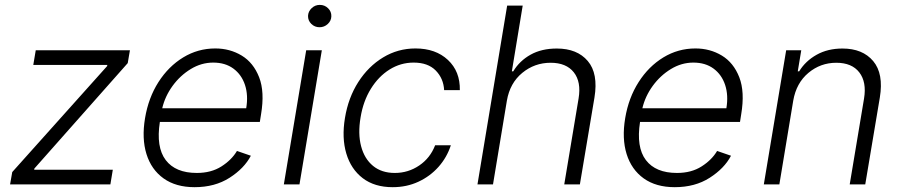

<svg xmlns="http://www.w3.org/2000/svg" viewBox="-20 -750 3669 781"><path d="M21 0 29.8 -50.1 415.8 -481.2 416.5 -485.8H115.4L125.4 -545.5H508.5L499.6 -493.3L119.7 -64.3L119 -59.7H438.9L429 0Z M771.7 11.4Q695.3 11.4 645.4 -24.3Q595.5 -60 575.8 -123.4Q556.1 -186.8 570 -269.5Q583.8 -352.3 624.6 -416.2Q665.5 -480.1 725.3 -516.5Q785.2 -552.9 855.8 -552.9Q915.1 -552.9 963.1 -524Q1011 -495 1034.1 -435.7Q1057.2 -376.4 1041.9 -285.2L1036.9 -253.9H630.3Q614.3 -151.3 654.1 -98.9Q693.9 -46.5 780.5 -46.5Q839.1 -46.5 880.7 -73Q922.2 -99.4 943.9 -136L1000.4 -116.5Q973.4 -65 913.7 -26.8Q854 11.4 771.7 11.4ZM639.9 -309.7H981.5Q990.4 -362.2 976.6 -404.3Q962.7 -446.4 929.5 -470.9Q896.3 -495.4 847.3 -495.4Q799 -495.4 755.9 -469.1Q712.7 -442.8 682 -400.6Q651.3 -358.3 639.9 -309.7Z M1134.6 0 1225.5 -545.5H1289.1L1198.2 0ZM1279.8 -639.2Q1260.3 -639.2 1246.4 -652.7Q1232.6 -666.2 1233 -685.4Q1233.7 -703.5 1247.7 -716.8Q1261.7 -730.1 1280.9 -730.1Q1300.8 -730.1 1314.6 -716.4Q1328.5 -702.8 1327.8 -683.6Q1327.4 -665.5 1313.2 -652.3Q1299 -639.2 1279.8 -639.2Z M1577.4 11.4Q1503.6 11.4 1455.6 -25.2Q1407.7 -61.8 1388.7 -125.5Q1369.7 -189.3 1383.2 -270.2Q1396.7 -352.6 1437.5 -416.4Q1478.3 -480.1 1538.5 -516.5Q1598.7 -552.9 1670.1 -552.9Q1752.1 -552.9 1802 -506.2Q1851.9 -459.5 1850.5 -383.5H1786.6Q1784.1 -430.8 1752.5 -463.1Q1720.9 -495.4 1662.6 -495.4Q1609.7 -495.4 1564.6 -467.2Q1519.5 -438.9 1488.5 -388.7Q1457.4 -338.4 1446.7 -272.4Q1435.4 -206 1448.9 -155Q1462.4 -104 1497.3 -75.3Q1532.3 -46.5 1585.9 -46.5Q1640.6 -46.5 1685.4 -76.9Q1730.1 -107.2 1750 -159.1H1813.9Q1797.9 -109.7 1763.7 -71.2Q1729.4 -32.7 1681.8 -10.7Q1634.2 11.4 1577.4 11.4Z M2041.9 -340.9 1985.4 0H1922.2L2043 -727.3H2106.2L2062.1 -459.9H2067.8Q2093.4 -502.5 2138.1 -527.5Q2182.9 -552.6 2245 -552.6Q2327.8 -552.6 2370.9 -501.8Q2414.1 -451 2398.1 -353.3L2338.8 0H2275.2L2333.5 -349.4Q2344.8 -416.9 2314.1 -455.8Q2283.4 -494.7 2219.8 -494.7Q2154.5 -494.7 2104.4 -453.5Q2054.3 -412.3 2041.9 -340.9Z M2724.8 11.4Q2648.4 11.4 2598.5 -24.3Q2548.7 -60 2528.9 -123.4Q2509.2 -186.8 2523.1 -269.5Q2536.9 -352.3 2577.8 -416.2Q2618.6 -480.1 2678.4 -516.5Q2738.3 -552.9 2808.9 -552.9Q2868.3 -552.9 2916.2 -524Q2964.1 -495 2987.2 -435.7Q3010.3 -376.4 2995 -285.2L2990.1 -253.9H2583.5Q2567.5 -151.3 2607.2 -98.9Q2647 -46.5 2733.7 -46.5Q2792.3 -46.5 2833.8 -73Q2875.4 -99.4 2897 -136L2953.5 -116.5Q2926.5 -65 2866.8 -26.8Q2807.2 11.4 2724.8 11.4ZM2593 -309.7H2934.7Q2943.5 -362.2 2929.7 -404.3Q2915.8 -446.4 2882.6 -470.9Q2849.4 -495.4 2800.4 -495.4Q2752.1 -495.4 2709 -469.1Q2665.8 -442.8 2635.1 -400.6Q2604.4 -358.3 2593 -309.7Z M3206.7 -340.9 3150.2 0H3087L3177.9 -545.5H3239.3L3225.1 -459.9H3230.8Q3256.4 -501.8 3301.7 -527.2Q3346.9 -552.6 3407 -552.6Q3489 -552.6 3532 -501.4Q3574.9 -450.3 3558.9 -353.3L3499.6 0H3436.4L3494.7 -349.4Q3505.7 -416.2 3475.5 -455.4Q3445.3 -494.7 3381.7 -494.7Q3317.5 -494.7 3268.3 -453.5Q3219.1 -412.3 3206.7 -340.9Z"/></svg>

Font: Inter UI Light
Style: Italic
Weight: 300
Italic angle: 9.39999°
Designer: Rasmus Andersson
Foundry: rsms
Version: 3.2;8d6f07862